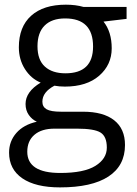

<svg xmlns="http://www.w3.org/2000/svg" viewBox="-20 -565 588 825"><path d="M261.2 -250Q379.9 -250 379.9 -365.2Q379.9 -485.8 259.8 -485.8Q202.6 -485.8 171.9 -455.3Q141.1 -424.8 141.1 -366.2Q141.1 -307.6 172.9 -278.8Q204.6 -250 261.2 -250ZM97.2 86.9Q97.2 178.2 238.8 178.2Q340.8 178.2 389.9 147.7Q439 117.2 439 69.3Q439 21.5 412.1 4.6Q385.3 -12.2 311 -12.2H213.9Q158.7 -12.2 127.9 14.2Q97.2 40.5 97.2 86.9ZM258.8 -192.9Q234.9 -192.9 213.9 -196.8Q162.1 -169.4 162.1 -127.9Q162.1 -106 180.2 -95.5Q198.2 -85 242.2 -85H336.9Q423.8 -85 470.5 -48.3Q517.1 -11.7 517.1 58.1Q517.1 147 445.8 193.6Q374.5 240.2 237.8 240.2Q132.8 240.2 75.9 201.2Q19 162.1 19 90.8Q19 42 50.3 6.3Q81.5 -29.3 138.2 -42Q117.7 -51.3 103.8 -71Q89.8 -90.8 89.8 -118.2Q89.8 -170.9 154.8 -210Q113.3 -227.1 87.2 -268.1Q61 -309.1 61 -361.8Q61 -449.7 113.8 -497.3Q166.5 -544.9 263.2 -544.9Q305.2 -544.9 338.9 -535.2H523.9V-483.9L424.8 -472.2Q460 -428.2 460 -357.4Q460 -286.6 406.2 -239.7Q352.5 -192.9 258.8 -192.9Z"/></svg>

Font: OpenSans-Regular
Style: Regular
Weight: 400
Foundry: Ascender Corporation
Version: Version 1.10